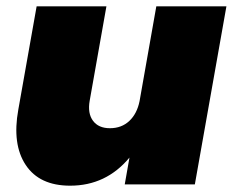

<svg xmlns="http://www.w3.org/2000/svg" viewBox="-20 -584 737 608"><path d="M697 -564 597 0H375L390 -85Q316 4 202 4Q105 4 61.5 -61.5Q18 -127 38 -237L96 -564H317L264 -265Q257 -225 274.5 -201.5Q292 -178 328 -178Q365 -178 389.5 -201Q414 -224 422 -264L475 -564Z"/></svg>

Font: Poppins Black
Style: Italic
Weight: 900
Italic angle: -10°
Designer: Ninad Kale (Devanagari), Jonny Pinhorn (Latin)
Foundry: Indian Type Foundry
Version: Version 3.200;PS 1.000;hotconv 16.6.54;makeotf.lib2.5.65590